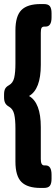

<svg xmlns="http://www.w3.org/2000/svg" viewBox="-22 -788 274 946"><path d="M178 138Q113 138 83.5 108.5Q54 79 54 8V-155Q54 -199 48 -225Q42 -251 23 -262Q10 -269 4 -279.5Q-2 -290 -2 -309V-321Q-2 -341 3.5 -351Q9 -361 22 -368Q42 -379 48 -405Q54 -431 54 -475V-638Q54 -709 83.5 -738.5Q113 -768 178 -768H194Q216 -768 224 -757Q232 -746 232 -723V-703Q232 -657 203 -657H197Q186 -657 182.5 -650Q179 -643 179 -626V-468Q179 -348 121 -315Q179 -282 179 -162V-4Q179 27 196 27H203Q232 27 232 73V93Q232 116 224 127Q216 138 194 138Z"/></svg>

Font: Asap Condensed ExtraBold
Style: Regular
Weight: 800
Width: 3
Designer: Pablo Cosgaya
Foundry: Omnibus-Type
Version: Version 3.001; ttfautohint (v1.8.4.7-5d5b)